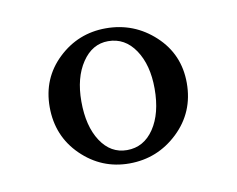

<svg xmlns="http://www.w3.org/2000/svg" viewBox="-44 -834 471 382"><g transform="rotate(-10 191.5 -643.5)"><path d="M190 -780Q247 -780 288.5 -741.5Q330 -703 330 -645Q330 -586 288.5 -546.5Q247 -507 190 -507Q134 -507 93.5 -546.5Q53 -586 53 -645Q53 -703 93.5 -741.5Q134 -780 190 -780ZM190 -754Q158 -754 137.5 -723.5Q117 -693 117 -645Q117 -595 137 -564.5Q157 -534 190 -534Q224 -534 244.5 -564.5Q265 -595 265 -645Q265 -693 244.5 -723.5Q224 -754 190 -754Z"/></g></svg>

Font: Libre Baskerville
Style: Regular
Weight: 400
Designer: Pablo Impallari, Rodrigo Fuenzalida
Foundry: Pablo Impallari, Rodrigo Fuenzalida
Version: Version 1.000